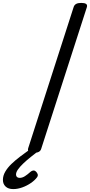

<svg xmlns="http://www.w3.org/2000/svg" viewBox="-126 -1035 618 1318"><path d="M107 14Q84 14 73.5 7Q63 0 67 -16L380 -988Q385 -1002 397.5 -1008.5Q410 -1015 432 -1015Q455 -1015 465 -1008Q475 -1001 470 -985L157 -14Q153 0 141 7Q129 14 107 14ZM-35 263Q-69 263 -87.5 245.5Q-106 228 -106 200Q-106 171 -90 143.5Q-74 116 -47.5 90.5Q-21 65 12 40Q45 15 80 -10L146 -11V-5Q115 19 86 42Q57 65 34 87Q11 109 -2.5 128Q-16 147 -16 163Q-16 174 -9.5 180Q-3 186 9 186Q27 186 45 174.5Q63 163 84 144Q92 137 102 135.5Q112 134 122 144Q129 151 132.5 160.5Q136 170 129 181Q114 202 86.5 221Q59 240 27 251.5Q-5 263 -35 263Z"/></svg>

Font: Playwrite MX
Style: Regular
Weight: 400
Designer: Veronika Burian, José Scaglione
Foundry: TypeTogether
Version: Version 1.002